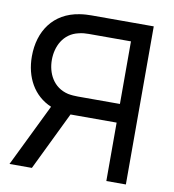

<svg xmlns="http://www.w3.org/2000/svg" viewBox="-83 -824 814 897"><g transform="rotate(10 323.5 -375.0)"><path d="M574 -750H278.1C263.5 -750 241.7 -749 222.9 -745.8C101 -727.1 37.5 -633.3 37.5 -513.5C37.5 -414.6 82.3 -332.3 166.7 -296.9L21.9 0H128.1L262.5 -277.1H278.1H481.3V0H574ZM281.2 -365.6C267.7 -365.6 250 -366.7 234.4 -369.8C162.5 -386.5 132.3 -451 132.3 -513.5C132.3 -576 162.5 -641.7 234.4 -657.3C250 -661.5 267.7 -662.5 281.2 -662.5H481.3V-365.6Z"/></g></svg>

Font: Manrope3 Medium
Style: Regular
Weight: 500
Width: 4
Designer: Mikhail Sharanda
Foundry: Mikhail Sharanda
Version: Version 3.000;PS 003.000;hotconv 1.0.88;makeotf.lib2.5.64775